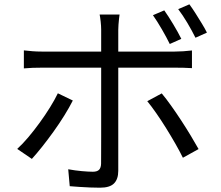

<svg xmlns="http://www.w3.org/2000/svg" viewBox="-20 -839 1040 902"><path d="M751.7 -790.3Q770.7 -763.6 793.8 -725.1Q816.9 -686.7 831.8 -656.5L777.6 -632.3Q762.8 -662.7 740.7 -700.9Q718.5 -739.2 698.5 -767.6ZM869.7 -818.7Q883.4 -800.3 898.6 -776.2Q913.8 -752.1 928.3 -728.4Q942.8 -704.7 952.1 -685.8L898.3 -661.7Q882.1 -694.5 860.3 -731.3Q838.4 -768 817.2 -796ZM541.7 -770.7Q540.7 -763.7 539.2 -750.9Q537.8 -738.1 536.7 -724.2Q535.6 -710.3 535.6 -699.3Q535.6 -673.2 535.6 -639Q535.6 -604.7 535.6 -571.7Q535.6 -538.6 535.6 -514Q535.6 -494 535.6 -455.9Q535.6 -417.9 535.6 -370.1Q535.6 -322.3 535.6 -271.7Q535.6 -221 535.6 -174.1Q535.6 -127.1 535.6 -90.9Q535.6 -54.7 535.6 -36.6Q535.6 2.7 515.6 22.8Q495.7 42.8 449.9 42.8Q429 42.8 403.5 41.8Q378 40.8 353.1 39.1Q328.3 37.4 307.6 35.7L300.5 -43.8Q333.7 -37.8 365.1 -35Q396.4 -32.2 416.2 -32.2Q436.4 -32.2 445.5 -41.5Q454.5 -50.9 454.9 -70.5Q454.9 -84.2 455.1 -118.5Q455.3 -152.8 455.3 -198.6Q455.3 -244.5 455.3 -294.7Q455.3 -344.9 455.3 -390.4Q455.3 -435.9 455.3 -468.9Q455.3 -502 455.3 -514Q455.3 -531.3 455.3 -565.4Q455.3 -599.4 455.3 -636.6Q455.3 -673.8 455.3 -699.7Q455.3 -716.5 452.9 -738.1Q450.5 -759.8 448.1 -770.7ZM92.1 -602.3Q113.3 -599.9 133.3 -598.3Q153.2 -596.7 176.9 -596.7Q189.2 -596.7 226.2 -596.7Q263.1 -596.7 315.5 -596.7Q368 -596.7 428.1 -596.7Q488.2 -596.7 548.5 -596.7Q608.9 -596.7 661.3 -596.7Q713.7 -596.7 750.5 -596.7Q787.3 -596.7 800 -596.7Q817.5 -596.7 840.4 -598.1Q863.2 -599.5 881.8 -601.9V-518.9Q862.3 -520.3 840.8 -520.7Q819.3 -521.1 801 -521.1Q788.3 -521.1 751.7 -521.1Q715.1 -521.1 662.7 -521.1Q610.3 -521.1 550.1 -521.1Q490 -521.1 429.9 -521.1Q369.7 -521.1 317.1 -521.1Q264.5 -521.1 227.5 -521.1Q190.6 -521.1 177.5 -521.1Q154.9 -521.1 133.6 -520.4Q112.3 -519.7 92.1 -517.7ZM322.1 -366.8Q305.9 -334.6 282.4 -296.7Q258.8 -258.7 231.3 -220.4Q203.8 -182.1 177.4 -148.9Q150.9 -115.7 129.7 -92.5L60.9 -139.4Q85.9 -162.2 113.2 -194.4Q140.4 -226.7 166.6 -262.8Q192.8 -298.9 214.9 -334.5Q237 -370.1 251.8 -400.7ZM739.8 -400.2Q760 -376.2 783.6 -343Q807.3 -309.8 831.6 -272.6Q855.9 -235.4 876.9 -200.5Q897.9 -165.7 912.9 -138.7L839.2 -97.9Q824.6 -127.6 804.1 -163.6Q783.6 -199.5 760.6 -236.5Q737.6 -273.5 714.4 -306.8Q691.3 -340 671.9 -363.6Z"/></svg>

Font: Noto Sans HK Thin
Style: Regular
Weight: 100
Designer: Ryoko NISHIZUKA 西塚涼子 (kana, bopomofo & ideographs); Paul D. Hunt (Latin, Greek & Cyrillic); Sandoll Communications 산돌커뮤니
Foundry: Adobe
Version: Version 2.004-H2;hotconv 1.0.118;makeotfexe 2.5.65603